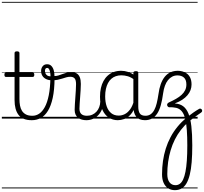

<svg xmlns="http://www.w3.org/2000/svg" viewBox="-20 -1287 2213 2083"><path d="M324 17Q273 17 237.5 2Q202 -13 180.5 -41.5Q159 -70 148.5 -110Q138 -150 138 -201V-452H47Q36 -452 32 -458Q28 -464 28 -476Q28 -489 32 -494.5Q36 -500 47 -500H138V-711Q138 -721 144.5 -725.5Q151 -730 164 -730Q177 -730 184 -725.5Q191 -721 191 -711V-500H332Q343 -500 347.5 -494.5Q352 -489 352 -476Q352 -464 347.5 -458Q343 -452 332 -452H191V-213Q191 -175 197 -142Q203 -109 218.5 -84.5Q234 -60 261 -45.5Q288 -31 331 -31Q341 -31 346 -23.5Q351 -16 350.5 -7Q350 2 343.5 9.5Q337 17 324 17ZM0 747H388V757H0ZM0 -20H388V0H0ZM0 -505H388V-500H0ZM0 -1267H388V-1257H0Z M326 17Q313 17 307.5 9.5Q302 2 303.5 -7Q305 -16 312.5 -23.5Q320 -31 332 -31Q371 -31 405 -53.5Q439 -76 466 -125Q493 -174 509 -253.5Q525 -333 527 -447Q527 -453 534 -456Q541 -459 549.5 -458Q558 -457 565 -452.5Q572 -448 572 -438Q571 -312 552 -225Q533 -138 500 -84.5Q467 -31 422.5 -7Q378 17 326 17ZM388 747H413V757H388ZM388 -20H413V0H388ZM388 -505H413V-500H388ZM388 -1267H413V-1257H388Z M917 17Q892 17 869 11Q846 5 828 -8.5Q810 -22 800 -43.5Q790 -65 790 -95Q790 -123 792.5 -158Q795 -193 797.5 -231.5Q800 -270 802.5 -306.5Q805 -343 805 -374Q805 -419 789.5 -436.5Q774 -454 743 -454Q720 -454 699 -448Q678 -442 655.5 -434.5Q633 -427 606 -421.5Q579 -416 543 -416Q508 -416 481.5 -428.5Q455 -441 440.5 -463.5Q426 -486 426 -517Q426 -547 443 -568.5Q460 -590 491 -590Q521 -590 539 -570Q557 -550 564 -520.5Q571 -491 571 -462Q593 -462 614.5 -468.5Q636 -475 657.5 -483.5Q679 -492 702.5 -498Q726 -504 752 -504Q788 -504 811 -491Q834 -478 845.5 -449.5Q857 -421 857 -376Q857 -345 854.5 -308.5Q852 -272 849.5 -235Q847 -198 844.5 -165Q842 -132 842 -108Q842 -68 863 -49.5Q884 -31 923 -31Q934 -31 939 -23.5Q944 -16 943.5 -7Q943 2 936.5 9.5Q930 17 917 17ZM528 -459Q528 -479 524.5 -500Q521 -521 513 -535.5Q505 -550 492 -550Q479 -550 473.5 -541.5Q468 -533 468 -518Q468 -494 483 -476.5Q498 -459 528 -459ZM413 747H981V757H413ZM413 -20H981V0H413ZM413 -505H981V-500H413ZM413 -1267H981V-1257H413Z M916 17Q905 17 899.5 9.5Q894 2 894.5 -7Q895 -16 902 -23.5Q909 -31 922 -31Q955 -31 981.5 -43Q1008 -55 1027 -76Q1046 -97 1056.5 -125Q1067 -153 1068 -186Q1069 -198 1078 -201.5Q1087 -205 1095.5 -201.5Q1104 -198 1103 -186Q1102 -142 1087.5 -104.5Q1073 -67 1048.5 -40Q1024 -13 990 2Q956 17 916 17ZM981 747V757ZM981 -20V0ZM981 -505V-500ZM981 -1267V-1257Z M1258 17Q1203 17 1159 -12Q1115 -41 1090 -98Q1065 -155 1065 -238Q1065 -288 1074.5 -331Q1084 -374 1103 -408.5Q1122 -443 1149.5 -467.5Q1177 -492 1213.5 -505.5Q1250 -519 1295 -519Q1333 -519 1369.5 -506.5Q1406 -494 1442 -470V-419Q1402 -449 1367 -459.5Q1332 -470 1296 -470Q1264 -470 1236.5 -460.5Q1209 -451 1187.5 -432Q1166 -413 1151.5 -385.5Q1137 -358 1129 -322Q1121 -286 1121 -242Q1121 -180 1137.5 -133Q1154 -86 1186.5 -59.5Q1219 -33 1268 -33Q1302 -33 1334 -49Q1366 -65 1392.5 -101.5Q1419 -138 1436 -202L1454 -159Q1433 -85 1399.5 -47Q1366 -9 1328.5 4Q1291 17 1258 17ZM1554 17Q1520 17 1496 7Q1472 -3 1457 -22Q1442 -41 1434.5 -69Q1427 -97 1427 -132V-495Q1427 -506 1434 -510.5Q1441 -515 1455 -515Q1468 -515 1474 -510.5Q1480 -506 1480 -496V-133Q1480 -81 1497 -56Q1514 -31 1560 -31Q1567 -31 1571 -23.5Q1575 -16 1574.5 -7Q1574 2 1569.5 9.5Q1565 17 1554 17ZM981 747H1616V757H981ZM981 -20H1616V0H981ZM981 -505H1616V-500H981ZM981 -1267H1616V-1257H981Z M1551 17Q1542 17 1537.5 9.5Q1533 2 1533.5 -7Q1534 -16 1540 -23.5Q1546 -31 1557 -31Q1590 -31 1613.5 -47Q1637 -63 1653.5 -93.5Q1670 -124 1680.5 -167.5Q1691 -211 1699 -265Q1707 -327 1724 -374Q1741 -421 1767 -453.5Q1793 -486 1829 -502.5Q1865 -519 1910 -519Q1919 -519 1923 -511.5Q1927 -504 1925.5 -494.5Q1924 -485 1918.5 -477Q1913 -469 1905 -469Q1874 -469 1848 -455.5Q1822 -442 1802 -417Q1782 -392 1769 -356Q1756 -320 1750 -276Q1740 -201 1724.5 -145.5Q1709 -90 1685 -54Q1661 -18 1628 -0.5Q1595 17 1551 17ZM1616 747H1660V757H1616ZM1616 -20H1660V0H1616ZM1616 -505H1660V-500H1616ZM1616 -1267H1660V-1257H1616Z M1877 776Q1836 776 1804.5 756Q1773 736 1755.5 697.5Q1738 659 1738 605Q1738 530 1748 460Q1758 390 1778.5 325Q1799 260 1830.5 200.5Q1862 141 1906 87.5Q1950 34 2006 -13L2029 32Q1981 73 1943 122Q1905 171 1877 227Q1849 283 1831 344.5Q1813 406 1804 470.5Q1795 535 1795 602Q1795 659 1818.5 690.5Q1842 722 1884 722Q1910 722 1931 707Q1952 692 1967 659.5Q1982 627 1992 576.5Q2002 526 2007 454.5Q2012 383 2012 290Q2012 195 2007 126.5Q2002 58 1991.5 11Q1981 -36 1963 -64.5Q1945 -93 1919.5 -106.5Q1894 -120 1859 -122Q1850 -123 1840 -123.5Q1830 -124 1821 -123Q1811 -122 1804 -128Q1797 -134 1794 -142.5Q1791 -151 1795.5 -160.5Q1800 -170 1813 -176Q1855 -195 1890 -215Q1925 -235 1950 -258Q1975 -281 1988.5 -308.5Q2002 -336 2002 -370Q2002 -422 1975.5 -445.5Q1949 -469 1905 -469Q1894 -469 1888.5 -477Q1883 -485 1883.5 -494.5Q1884 -504 1891 -511.5Q1898 -519 1910 -519Q1932 -519 1957.5 -512.5Q1983 -506 2006 -490Q2029 -474 2043.5 -444.5Q2058 -415 2058 -370Q2058 -339 2047 -309.5Q2036 -280 2013.5 -253.5Q1991 -227 1957.5 -205Q1924 -183 1879 -166V-164Q1931 -161 1966.5 -135Q2002 -109 2024 -56Q2046 -3 2056 82Q2066 167 2066 290Q2066 392 2059.5 472Q2053 552 2038.5 609.5Q2024 667 2002 704Q1980 741 1949 758.5Q1918 776 1877 776ZM2017 -21Q2048 -45 2078.5 -66.5Q2109 -88 2139 -105Q2148 -111 2156.5 -108Q2165 -105 2169.5 -98Q2174 -91 2173 -82Q2172 -73 2162 -66Q2132 -46 2100 -22.5Q2068 1 2036 26ZM1659 747H2124V757H1659ZM1659 -20H2124V0H1659ZM1659 -505H2124V-500H1659ZM1659 -1267H2124V-1257H1659Z"/></svg>

Font: Playwrite VN Guides
Style: Regular
Weight: 400
Designer: Veronika Burian, José Scaglione
Foundry: TypeTogether
Version: Version 1.003